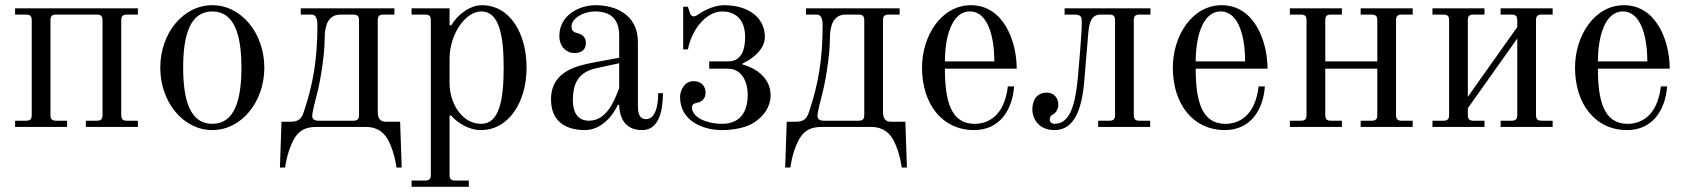

<svg xmlns="http://www.w3.org/2000/svg" viewBox="-20 -488 6486 738"><path d="M38 0H238V-24H196C180 -24 174 -30 174 -46V-410C174 -426 180 -432 196 -432H352C368 -432 374 -426 374 -410V-46C374 -30 368 -24 352 -24H310V0H510V-24H468C452 -24 446 -30 446 -46V-410C446 -426 452 -432 468 -432H510V-456H38V-432H80C96 -432 102 -426 102 -410V-46C102 -30 96 -24 80 -24H38Z M684 -228C684 -356 712 -444 796 -444C880 -444 908 -356 908 -228C908 -100 880 -12 796 -12C712 -12 684 -100 684 -228ZM596 -228C596 -96 684 12 796 12C908 12 996 -96 996 -228C996 -360 908 -468 796 -468C684 -468 596 -360 596 -228Z M1056 156H1076C1076 156 1082 102 1106 54C1121 25 1142 0 1195 0H1387C1434 0 1459 25 1474 54C1498 102 1504 156 1504 156H1524L1518 -20H1464C1441 -20 1433 -32 1432 -56V-410C1432 -426 1438 -432 1454 -432H1496V-456H1136V-432H1178C1196 -432 1200 -411 1200 -392C1200 -266 1185 -167 1147 -56C1139 -33 1129 -20 1096 -20H1062ZM1180 -42C1180 -56 1193 -107 1198 -125C1209 -165 1228 -271 1228 -340C1228 -386 1239 -432 1289 -432H1338C1354 -432 1360 -426 1360 -410V-46C1360 -30 1354 -24 1338 -24H1202C1192 -24 1180 -29 1180 -42Z M1708 -169V-262C1708 -354 1767 -444 1830 -444C1899 -444 1916 -352 1916 -228C1916 -104 1899 -12 1830 -12C1753 -12 1708 -94 1708 -169ZM1562 206V230H1782V206H1730C1714 206 1708 200 1708 184V-42L1713 -45C1736 -18 1780 12 1828 12C1936 12 2004 -96 2004 -228C2004 -360 1940 -468 1832 -468C1786 -468 1739 -432 1714 -390L1708 -392V-456H1562V-432H1614C1630 -432 1636 -426 1636 -410V184C1636 200 1630 206 1614 206Z M2182 -103C2182 -174 2208 -212 2273 -226L2360 -245V-150C2342 -101 2312 -24 2244 -24C2221 -24 2182 -33 2182 -103ZM2098 -106C2098 -8 2172 12 2228 12C2295 12 2340 -50 2355 -86L2360 -84C2362 -26 2389 12 2448 12C2515 12 2528 -66 2528 -130H2510C2510 -81 2499 -30 2463 -30C2441 -30 2432 -47 2432 -80V-326C2432 -432 2346 -468 2270 -468C2204 -468 2130 -428 2130 -350C2130 -304 2162 -284 2188 -284C2210 -284 2232 -293 2232 -323C2232 -346 2218 -356 2195 -362C2189 -363 2182 -368 2180 -372C2177 -377 2177 -381 2177 -387C2177 -417 2222 -444 2267 -444C2320 -444 2360 -421 2360 -351V-266L2268 -249C2200 -236 2098 -216 2098 -106Z M2594 -115C2594 -22 2684 12 2754 12C2799 12 2847 3 2877 -16C2917 -42 2942 -78 2942 -122C2942 -192 2879 -229 2834 -240V-244C2866 -258 2920 -295 2920 -346C2920 -416 2863 -468 2762 -468C2720 -468 2676 -441 2666 -434C2658 -428 2652 -425 2646 -425C2638 -425 2634 -432 2632 -438L2624 -462H2606V-298H2624C2640 -378 2696 -444 2756 -444C2794 -444 2844 -425 2844 -346C2844 -303 2834 -252 2778 -252H2706V-224H2778C2834 -224 2854 -169 2854 -125C2854 -56 2824 -12 2754 -12C2702 -12 2640 -34 2640 -75C2640 -87 2646 -90 2660 -93C2680 -97 2692 -112 2692 -131C2692 -155 2678 -176 2646 -176C2610 -176 2594 -140 2594 -115Z M2998 156H3018C3018 156 3024 102 3048 54C3063 25 3084 0 3137 0H3329C3376 0 3401 25 3416 54C3440 102 3446 156 3446 156H3466L3460 -20H3406C3383 -20 3375 -32 3374 -56V-410C3374 -426 3380 -432 3396 -432H3438V-456H3078V-432H3120C3138 -432 3142 -411 3142 -392C3142 -266 3127 -167 3089 -56C3081 -33 3071 -20 3038 -20H3004ZM3122 -42C3122 -56 3135 -107 3140 -125C3151 -165 3170 -271 3170 -340C3170 -386 3181 -432 3231 -432H3280C3296 -432 3302 -426 3302 -410V-46C3302 -30 3296 -24 3280 -24H3144C3134 -24 3122 -29 3122 -42Z M3612 -252C3612 -340 3636 -444 3708 -444C3780 -444 3802 -340 3802 -252ZM3524 -228C3524 -88 3602 12 3724 12C3821 12 3871 -63 3878 -156H3854C3840 -38 3774 -12 3726 -12C3634 -12 3612 -102 3612 -224H3888C3888 -332 3836 -468 3712 -468C3598 -468 3524 -350 3524 -228Z M3948 -67C3948 -41 3965 12 4033 12C4110 12 4139 -68 4148 -181L4163 -360C4167 -406 4177 -432 4211 -432H4244C4260 -432 4266 -426 4266 -410V-46C4266 -30 4260 -24 4244 -24H4201V0H4401V-24H4360C4344 -24 4338 -30 4338 -46V-410C4338 -426 4344 -432 4360 -432H4402V-456H4072V-432H4110C4136 -432 4138 -421 4138 -404C4138 -379 4136 -345 4132 -296L4123 -189C4111 -63 4085 -12 4032 -12C4025 -12 4015 -18 4015 -27C4015 -36 4018 -44 4027 -48C4038 -53 4048 -69 4048 -86C4048 -109 4033 -132 4004 -132C3967 -132 3948 -105 3948 -67Z M4576 -252C4576 -340 4600 -444 4672 -444C4744 -444 4766 -340 4766 -252ZM4488 -228C4488 -88 4566 12 4688 12C4785 12 4835 -63 4842 -156H4818C4804 -38 4738 -12 4690 -12C4598 -12 4576 -102 4576 -224H4852C4852 -332 4800 -468 4676 -468C4562 -468 4488 -350 4488 -228Z M4938 0H5138V-24H5096C5080 -24 5074 -30 5074 -46V-224H5274V-46C5274 -30 5268 -24 5252 -24H5210V0H5410V-24H5368C5352 -24 5346 -30 5346 -46V-410C5346 -426 5352 -432 5368 -432H5410V-456H5210V-432H5252C5268 -432 5274 -426 5274 -410V-252H5074V-410C5074 -426 5080 -432 5096 -432H5138V-456H4938V-432H4980C4996 -432 5002 -426 5002 -410V-46C5002 -30 4996 -24 4980 -24H4938Z M5486 0H5686V-24H5644C5628 -24 5622 -30 5622 -46V-72L5812 -340V-46C5812 -30 5806 -24 5790 -24H5748V0H5948V-24H5906C5890 -24 5884 -30 5884 -46V-410C5884 -426 5890 -432 5906 -432H5948V-456H5748V-432H5790C5806 -432 5812 -426 5812 -410V-384L5622 -116V-410C5622 -426 5628 -432 5644 -432H5686V-456H5486V-432H5528C5544 -432 5550 -426 5550 -410V-46C5550 -30 5544 -24 5528 -24H5486Z M6122 -252C6122 -340 6146 -444 6218 -444C6290 -444 6312 -340 6312 -252ZM6034 -228C6034 -88 6112 12 6234 12C6331 12 6381 -63 6388 -156H6364C6350 -38 6284 -12 6236 -12C6144 -12 6122 -102 6122 -224H6398C6398 -332 6346 -468 6222 -468C6108 -468 6034 -350 6034 -228Z"/></svg>

Font: Old Standard
Style: Regular
Weight: 400
Designer: Alexey Kryukov <alexios@thessalonica.org.ru>
Version: Version 2.0